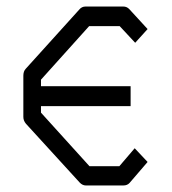

<svg xmlns="http://www.w3.org/2000/svg" viewBox="-20 -617 526 588"><path d="M432 -528 394 -486 346.5 -537H253L105.5 -373V-353H380V-292H105.5V-272L254 -108H345.5L392.5 -163L432 -121L377 -57Q370 -49 357.5 -49H243Q232.5 -49 224 -58L59.5 -238Q51.5 -247.5 51.5 -259V-385Q51.5 -398.5 58.5 -406L223 -588Q230.5 -597 242 -597H357.5Q368.5 -597 376 -589Z"/></svg>

Font: 3270 Nerd Font Mono SemCond
Style: Regular
Weight: 400
Monospace: yes
Version: Version 3.0.1;Nerd Fonts 3.1.1